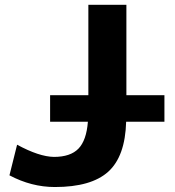

<svg xmlns="http://www.w3.org/2000/svg" viewBox="-20 -752 716 784"><path d="M184.6 -254.9V-363.3H340.8V-732.4H496.1V-363.3H651.4V-254.9H495.1Q491.2 -113.3 421.9 -50.8Q352.5 11.7 204.1 11.7Q108.4 11.7 18.6 -36.1L49.8 -161.1Q139.6 -112.3 200.2 -111.3Q267.6 -111.3 300.3 -145Q333 -178.7 338.9 -254.9Z"/></svg>

Font: Gen Shin Gothic Bold
Style: Bold
Weight: 700
Designer: [Source Han Sans]
Ryoko NISHIZUKA  (kana & ideographs); Paul D. Hunt (Latin, Greek & Cyrillic); Wenlong ZHANG  (bopomofo
Version: Version 1.002.20150607